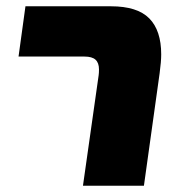

<svg xmlns="http://www.w3.org/2000/svg" viewBox="-20 -591 574 611"><path d="M294 -352Q295 -359 295 -370Q295 -391 284 -401Q273 -411 249 -411H39L61 -571H333Q417 -571 455 -532.5Q493 -494 493 -418Q493 -395 488 -358L438 0H244Z"/></svg>

Font: FiraGO Heavy
Style: Italic
Weight: 900
Italic angle: -8°
Designer: bBox Type GmbH
Foundry: bBox Type GmbH
Version: Version 1.001